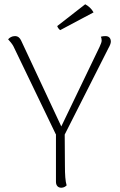

<svg xmlns="http://www.w3.org/2000/svg" viewBox="-20 -870 562 899"><path d="M262 -729 418 -812C409 -829 394 -842 379 -850L248 -748C249 -743 256 -732 262 -729ZM499 -675C499 -691 490 -701 474 -701C465 -701 459 -700 452 -698C455 -693 456 -686 456 -680C456 -674 453 -665 446 -650L267 -278L79 -680C73 -693 64 -701 50 -701C36 -701 25 -694 18 -686C25 -678 37 -665 43 -653L240 -244C240 -243 241 -242 242 -241V-19C242 -1 252 9 267 9C279 9 287 3 292 -2C286 -21 284 -52 284 -94L283 -240L488 -645C495 -657 499 -668 499 -675Z"/></svg>

Font: Arima Koshi ExtraLight
Style: Regular
Weight: 275
Designer: Joana Correia and Natanael Gama
Foundry: NDISCOVER
Version: Version 1.019;PS 001.019;hotconv 1.0.88;makeotf.lib2.5.64775